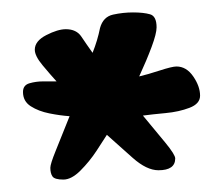

<svg xmlns="http://www.w3.org/2000/svg" viewBox="-20 -568 357 309"><path d="M82 -279Q68 -279 64.5 -284Q61 -289 61 -298Q61 -304 69.5 -325Q78 -346 92 -381Q77 -382 59.5 -385.5Q42 -389 29.5 -397Q17 -405 17 -420Q17 -431 27.5 -434Q38 -437 49 -437H71Q61 -448 48.5 -463Q36 -478 36 -488Q36 -502 54.5 -511.5Q73 -521 86 -521Q103 -521 111 -509Q119 -497 129 -483Q133 -493 136 -503Q139 -513 141 -523Q146 -541 162 -544.5Q178 -548 194 -548Q211 -548 221.5 -545Q232 -542 232 -524Q232 -514 224 -492.5Q216 -471 204 -445Q217 -448 237 -454.5Q257 -461 264 -461Q280 -461 291 -445Q302 -429 302 -414Q302 -401 285 -394.5Q268 -388 246.5 -386Q225 -384 210 -382Q230 -358 246 -338.5Q262 -319 262 -313Q262 -294 235 -294Q216 -294 193.5 -314Q171 -334 152 -351Q147 -343 135.5 -325.5Q124 -308 109.5 -293.5Q95 -279 82 -279Z"/></svg>

Font: Solitreo
Style: Regular
Weight: 400
Designer: Nathan Gross, Bryan Kirschen, Binghamton University
Foundry: Eli Heuer
Version: Version 1.100; ttfautohint (v1.8.4.7-5d5b)